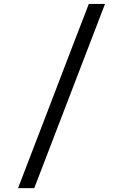

<svg xmlns="http://www.w3.org/2000/svg" viewBox="-20 -884 635 990"><path d="M73.2 85.9Q119.1 -34.2 164.8 -152.6Q210.4 -271 255.6 -389.2Q300.8 -507.3 346.2 -625.7Q391.6 -744.1 438 -863.8H521.5L156.7 85.9H73.2Z"/></svg>

Font: Atomic Age
Style: Regular
Weight: 400
Designer: James Grieshaber
Foundry: James Grieshaber
Version: Version 1.008; ttfautohint (v1.4.1) -l 6 -r 46 -G 0 -x 0 -H 